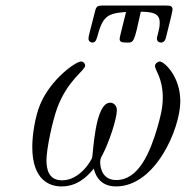

<svg xmlns="http://www.w3.org/2000/svg" viewBox="-20 -659 668 690"><path d="M298 -520C298 -509 308 -506 312 -506C319 -506 325 -510 329 -525C349 -600 364 -611 433 -616C414 -539 410 -525 410 -519C410 -509 416 -506 436 -506H437C461 -506 462 -506 486 -617C528 -616 554 -612 554 -577C554 -551 544 -532 544 -520C544 -509 553 -506 559 -506C565 -506 573 -510 576 -523C576 -524 600 -615 600 -625C600 -637 592 -639 579 -639H347C331 -639 326 -636 322 -620C302 -540 298 -530 298 -520ZM96 -131C96 -11 159 11 201 11C255 11 291 -21 317 -53C321 -39 333 11 397 11C540 11 628 -199 628 -295C628 -385 570 -438 554 -438C548 -438 537 -431 537 -422C537 -406 565 -379 565 -308C565 -268 555 -235 546 -202C520 -113 479 -12 398 -12C349 -12 340 -54 340 -77C340 -90 345 -96 349 -104C372 -148 400 -232 400 -263C400 -279 389 -290 376 -290C320 -290 315 -103 311 -92C307 -81 267 -11 203 -11C154 -11 147 -52 147 -83C147 -125 169 -225 185 -269C222 -371 286 -406 286 -423C286 -431 279 -438 271 -438C253 -438 163 -376 124 -283C106 -239 96 -174 96 -131Z"/></svg>

Font: CMU Serif
Style: Italic
Weight: 500
Italic angle: -14.04°
Version: Version 0.7.0